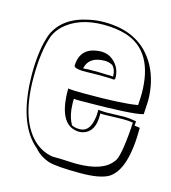

<svg xmlns="http://www.w3.org/2000/svg" viewBox="-90 -599 640 717"><g transform="rotate(15 230.0 -241.0)"><path d="M190 -219V-202Q191 -154 208 -124V-122Q221 -115 240 -115Q275 -115 285 -160Q289 -175 289 -193V-203Q311 -201 322 -201Q334 -201 356 -202Q380 -203 391 -203Q409 -203 436 -198Q436 -197 436 -193Q435 -185 435 -181L456 -178Q456 -15 393 24Q360 43 285 43Q191 43 160 33Q126 21 105 -4Q25 -70 16 -233Q15 -251 15 -267Q15 -365 38 -426Q70 -499 169 -519Q197 -525 227 -525Q369 -525 429 -415Q460 -357 460 -282Q460 -274 457 -231Q416 -219 224 -218Q217 -218 212 -218Q197 -218 190 -219ZM160 -233V-251Q173 -248 229 -248Q367 -248 425 -258Q427 -259 428 -259Q430 -289 430 -302Q430 -466 315 -503Q276 -515 227 -515Q131 -515 75 -463Q56 -444 47 -423Q24 -360 24 -257Q24 -97 94 -28Q126 3 168 10Q182 10 212 11Q247 13 265 13Q365 12 398 -34Q416 -49 425 -170Q425 -173 425 -177Q426 -186 426 -190Q411 -193 387 -193Q374 -193 348 -192Q324 -191 315 -191Q303 -191 300 -192V-184Q300 -119 255 -107Q247 -105 240 -105Q164 -107 160 -233ZM281 -406Q317 -382 320 -341V-330Q318 -327 313 -327Q310 -327 302 -328Q278 -329 257 -329Q239 -329 213 -328Q198 -328 192 -328Q162 -330 161 -339Q163 -415 246 -416Q266 -415 281 -406ZM297 -377 296 -378Q282 -386 266 -386Q211 -386 197 -348Q195 -343 194 -338Q197 -338 203 -338Q209 -339 213 -339H257Q269 -339 287 -338Q297 -338 300 -338L310 -337V-341Q309 -364 297 -377Z"/></g></svg>

Font: Londrina Shadow
Style: Regular
Weight: 400
Designer: Marcelo Magalhaes
Foundry: Marcelo Magalhães
Version: Version 1.001 2011